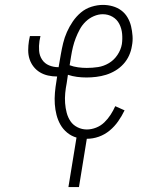

<svg xmlns="http://www.w3.org/2000/svg" viewBox="-20 -558 640 783"><path d="M259 205 292 3Q271 -3 254 -17Q237 -31 226.5 -49.5Q216 -68 210.5 -89.5Q205 -111 203.5 -133.5Q202 -156 204 -179.5Q206 -203 210 -226L213 -246Q194 -246 176 -250Q158 -254 143 -263Q128 -272 117 -286Q106 -300 100.5 -317Q95 -334 95 -353Q95 -372 98 -391L102 -411H145L141 -391Q138 -371 139.5 -351Q141 -331 151.5 -315Q162 -299 180 -291.5Q198 -284 218 -284H219L228 -336Q232 -359 237.5 -382Q243 -405 253 -427.5Q263 -450 277 -470.5Q291 -491 310 -507Q329 -523 353 -530.5Q377 -538 400 -538Q420 -538 439.5 -532.5Q459 -527 474.5 -515.5Q490 -504 500 -487Q510 -470 514.5 -451Q519 -432 520.5 -411.5Q522 -391 518 -371Q515 -351 506.5 -332Q498 -313 483.5 -297Q469 -281 450.5 -270Q432 -259 412.5 -253Q393 -247 372.5 -244.5Q352 -242 333 -242Q313 -242 294 -244.5Q275 -247 257 -253L252 -219Q248 -199 246 -178.5Q244 -158 245.5 -137.5Q247 -117 252 -98Q257 -79 267.5 -63.5Q278 -48 296 -39Q314 -30 334 -30Q353 -30 372 -37.5Q391 -45 405.5 -59Q420 -73 431 -90Q442 -107 450 -125L488 -108Q477 -85 462 -63.5Q447 -42 427 -25.5Q407 -9 383 -0.5Q359 8 334 8L302 205ZM334 -281Q357 -281 380 -284.5Q403 -288 424 -300.5Q445 -313 459 -334Q473 -355 477 -378Q480 -399 478 -420.5Q476 -442 466.5 -460.5Q457 -479 439 -489.5Q421 -500 399 -500Q381 -500 362.5 -492Q344 -484 329.5 -470Q315 -456 305.5 -438.5Q296 -421 289 -403Q282 -385 277.5 -366.5Q273 -348 270 -329L264 -292Q280 -286 298 -283.5Q316 -281 334 -281Z"/></svg>

Font: Iosevka Slab XLtEx
Style: Italic
Weight: 200
Width: 7
Italic angle: -9°
Monospace: yes
Designer: Belleve Invis
Foundry: Belleve Invis
Version: Version 11.1.0; ttfautohint (v1.8.3)